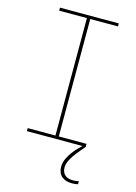

<svg xmlns="http://www.w3.org/2000/svg" viewBox="-140 -808 780 1104"><g transform="rotate(15 250.0 -256.0)"><path d="M75 0V-18H240V-717H75V-735H425V-717H260V-18H425V0ZM403 223Q387 223 371 219Q355 215 342.5 205Q330 195 324 179.5Q318 164 318 148Q318 122 329 98.5Q340 75 355 55Q370 35 388 17Q406 -1 425 -18V0Q411 17 397 33.5Q383 50 370 68Q357 86 347.5 106Q338 126 338 148Q338 160 343 172Q348 184 357.5 191.5Q367 199 379.5 202Q392 205 405 205Q413 205 421 204Q429 203 438 201V219Q429 221 420.5 222Q412 223 403 223Z"/></g></svg>

Font: Iosevka Curly Thin
Style: Regular
Weight: 100
Monospace: yes
Designer: Belleve Invis
Foundry: Belleve Invis
Version: Version 22.1.2; ttfautohint (v1.8.4)